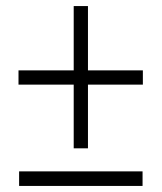

<svg xmlns="http://www.w3.org/2000/svg" viewBox="-20 -613 533 633"><path d="M270 -593H223V-381H41V-334H223V-124H270V-334H451V-381H270ZM450 0V-48H43V0Z"/></svg>

Font: Noto Sans UI SemiCondensed Light
Style: Italic
Weight: 300
Width: 4
Designer: Monotype Design Team
Foundry: Monotype Imaging Inc.
Version: 1.001